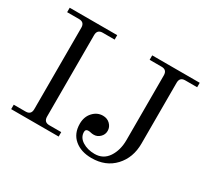

<svg xmlns="http://www.w3.org/2000/svg" viewBox="-144 -934 1257 1169"><g transform="rotate(30 484.5 -349.5)"><path d="M445.3 -132.3Q445.3 -181.6 474.6 -213.4Q503.9 -245.1 543.9 -245.1Q574.7 -245.1 594.5 -225.3Q614.3 -205.6 614.3 -178.7Q614.3 -152.8 595.5 -134.5Q576.7 -116.2 552.2 -116.2Q540 -116.2 530.3 -118.7Q522.9 -121.1 511.7 -121.1Q492.2 -121.1 492.2 -101.6Q492.2 -63.5 528.3 -40.5Q564.5 -17.6 614.7 -17.6Q675.3 -17.6 708.3 -67.1Q741.2 -116.7 741.2 -187.5V-642.6Q741.2 -681.6 703.1 -681.6H619.1V-712.9H953.1V-681.6H869.1Q831.1 -681.6 831.1 -642.6V-215.3Q831.1 -115.7 770.8 -51Q710.4 13.7 610.8 13.7Q536.6 13.7 491 -24.9Q445.3 -63.5 445.3 -132.3ZM39.1 0V-31.2H123Q161.1 -31.2 161.1 -70.3V-642.6Q161.1 -681.6 123 -681.6H39.1V-712.9H373V-681.6H289.1Q251 -681.6 251 -642.6V-70.3Q251 -31.2 289.1 -31.2H373V0Z"/></g></svg>

Font: Theano Modern
Style: Regular
Weight: 400
Designer: Alexey Kryukov
Version: Version 2.00